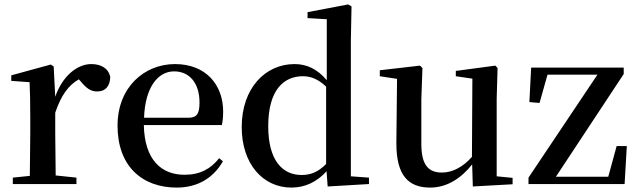

<svg xmlns="http://www.w3.org/2000/svg" viewBox="-20 -833 2885 869"><path d="M114 0H326V-29L232 -39L230 -232V-323C256 -400 289 -447 337 -474L345 -465C369 -436 389 -419 419 -419C460 -419 478 -446 479 -485C470 -526 435 -543 393 -543C329 -543 262 -488 230 -395L223 -532L210 -541L31 -492V-467L114 -461C116 -412 117 -369 117 -301V-232L115 -37L38 -29V0Z M780 16C875 16 946 -28 989 -103L972 -117C934 -69 886 -42 815 -42C710 -42 634 -110 631 -267H984C988 -284 990 -303 990 -328C990 -449 912 -543 772 -543C634 -543 512 -439 512 -264C512 -81 623 16 780 16ZM632 -300C637 -440 696 -510 768 -510C839 -510 883 -455 883 -369C883 -320 872 -300 833 -300Z M1463 11 1650 0V-29L1568 -35V-649L1571 -804L1556 -813L1372 -778V-751L1459 -746V-470C1416 -521 1368 -543 1313 -543C1181 -543 1074 -434 1074 -258C1074 -91 1170 16 1299 16C1361 16 1415 -10 1458 -58ZM1456 -91C1421 -55 1387 -41 1345 -41C1259 -41 1194 -106 1194 -262C1194 -427 1265 -488 1351 -488C1388 -488 1421 -474 1456 -441Z M2120 11 2300 1V-28L2228 -35V-385L2232 -525L2222 -536L2043 -512V-488L2118 -477L2116 -123C2077 -79 2030 -52 1980 -52C1921 -52 1887 -84 1887 -181V-385L1892 -525L1881 -536L1699 -515V-488L1777 -476L1774 -187C1773 -37 1830 16 1927 16C2004 16 2068 -27 2117 -89Z M2372 0H2807L2817 -172H2771L2733 -33H2496L2803 -498V-527H2384L2376 -371L2422 -367L2458 -495H2684L2372 -29Z"/></svg>

Font: Noto Serif CJK HK SemiBold
Style: Regular
Weight: 600
Designer: Ryoko NISHIZUKA 西塚涼子 (kana & ideographs); Frank Grießhammer (Latin, Greek & Cyrillic); Wenlong ZHANG 张文龙 (bopomofo); San
Foundry: Adobe
Version: Version 2.001;hotconv 1.1.0;makeotfexe 2.6.0